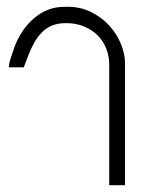

<svg xmlns="http://www.w3.org/2000/svg" viewBox="-20 -544 492 564"><path d="M300.8 -355Q300.8 -378.9 292.2 -400.9Q283.7 -422.9 267.3 -439.5Q251 -456.1 227.3 -466.1Q203.6 -476.1 173.8 -476.1Q127.4 -476.1 101.1 -446.8Q89.8 -435.1 80.6 -418.7Q71.3 -402.3 63 -380.9L49.8 -346.2H5.9Q5.9 -354.5 10 -368.4Q14.2 -382.3 22.9 -407.2Q42.5 -457.5 78.1 -488.8Q118.2 -523.9 168 -523.9Q212.4 -525.9 245.8 -509.5Q279.3 -493.2 301.8 -468Q324.2 -442.9 335.7 -413.6Q347.2 -384.3 347.2 -359.9V0H300.8Z"/></svg>

Font: Defago Noto Sans
Style: Regular
Weight: 400
Designer: John M. Durdin
Foundry: Lao IT Dev Co., Ltd.
Version: Version 1.000 2007 initial release